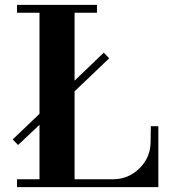

<svg xmlns="http://www.w3.org/2000/svg" viewBox="-20 -768 708 788"><path d="M32.2 -195.8 54.2 -172.9 142.1 -255.9V-32.2H49.8V0H629.9V-250H599.1L598.1 -185.1Q597.7 -121.6 552.2 -76.9Q506.8 -32.2 442.9 -32.2H286.1V-393.1L428.2 -528.8L405.8 -551.8L286.1 -437V-715.8H377.9V-748H49.8V-715.8H142.1V-300.8Z"/></svg>

Font: Fin Serif Display
Style: Italic
Weight: 400
Italic angle: -12°
Designer: J. Blake Harris
Version: Version 1.006;FEAKit 1.0